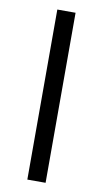

<svg xmlns="http://www.w3.org/2000/svg" viewBox="-84 -769 435 809"><g transform="rotate(10 133.0 -364.0)"><path d="M171.9 -727.5V0H93.8V-727.5Z"/></g></svg>

Font: Inter
Style: Regular
Weight: 400
Designer: Rasmus Andersson
Foundry: rsms
Version: Version 4.000;git-8c9346024